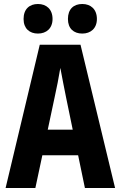

<svg xmlns="http://www.w3.org/2000/svg" viewBox="-20 -941 603 961"><path d="M392 -773C434 -773 465 -799 465 -846C465 -895 434 -921 392 -921C349 -921 320 -896 320 -846C320 -798 349 -773 392 -773ZM170 -773C212 -773 243 -799 243 -846C243 -895 212 -921 170 -921C128 -921 98 -896 98 -846C98 -798 128 -773 170 -773ZM8 0H157L192 -164H371L405 0H556L383 -717H179ZM253 -452C263 -497 275 -557 282 -601C290 -557 302 -497 311 -452L344 -292H219Z"/></svg>

Font: Noto Sans Mono SemiCondensed ExtraBold
Style: Regular
Weight: 800
Width: 4
Designer: Monotype Design Team
Foundry: Monotype Imaging Inc.
Version: Version 2.014